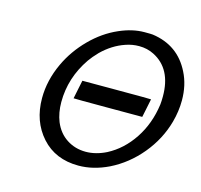

<svg xmlns="http://www.w3.org/2000/svg" viewBox="-106 -831 1016 969"><g transform="rotate(15 402.0 -346.5)"><path d="M384 22Q263 22 191 -58.5Q119 -139 119 -260Q119 -353 162 -445Q199 -524 262.5 -588Q326 -652 402 -685Q470 -715 533 -715Q570 -715 576 -714Q712 -695 772 -574Q804 -511 804 -431Q804 -374 788 -316Q761 -219 695 -139.5Q629 -60 540 -16Q461 22 384 22ZM603 -622Q568 -640 525 -640Q489 -640 455 -628Q390 -606 336 -553Q309 -525 293 -502Q218 -393 218 -266Q218 -210 236 -165Q258 -112 302 -83.5Q346 -55 401 -55Q454 -55 508 -82Q585 -122 637.5 -201Q690 -280 704 -383Q706 -401 706 -426Q706 -570 603 -622ZM283 -349 293 -397H473Q652 -397 652 -396Q647 -374 642 -347L632 -299H452Q273 -299 273 -300Q278 -322 283 -349Z"/></g></svg>

Font: MathJax_SansSerif
Style: Italic
Weight: 400
Version: Version 1.1